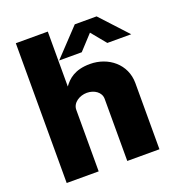

<svg xmlns="http://www.w3.org/2000/svg" viewBox="-134 -851 882 959"><g transform="rotate(-20 307.0 -371.5)"><path d="M57 0H227V-327C227 -365 267 -389 305 -389C344 -389 379 -366 379 -330V0H550V-352C550 -452 467 -519 369 -519C287 -519 251 -484 227 -451V-743H57ZM487 -588H614L482 -731H366L231 -588H351L423 -666Z"/></g></svg>

Font: United Sans ExtraBold
Style: Regular
Weight: 800
Designer: Pablo Impallari, Rodrigo Fuenzalida (Modified by Dan O. Williams)
Version: Version 1.000;PS 001.000;hotconv 1.0.88;makeotf.lib2.5.64775